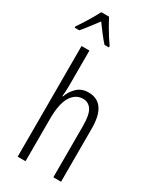

<svg xmlns="http://www.w3.org/2000/svg" viewBox="-267 -1067 944 1142"><g transform="rotate(30 205.0 -496.5)"><path d="M122 -519Q122 -475 118 -445H122Q135 -483 165 -512.5Q195 -542 243 -542Q366 -542 366 -365V0H313V-354Q313 -430 292 -461.5Q271 -493 234 -493Q183 -493 152.5 -444Q122 -395 122 -289V0H68V-760H122ZM122 -993Q134 -970 151 -940.5Q168 -911 185 -884.5Q202 -858 213 -843V-834H183Q162 -857 139.5 -886.5Q117 -916 96 -945Q75 -918 51.5 -886.5Q28 -855 9 -834H-22V-843Q-8 -863 9 -889.5Q26 -916 42 -943.5Q58 -971 69 -993Z"/></g></svg>

Font: Noto Sans ExtraCondensed Light
Style: Regular
Weight: 300
Width: 2
Designer: Monotype Design Team
Foundry: Monotype Imaging Inc.
Version: Version 2.013; ttfautohint (v1.8.4.7-5d5b)